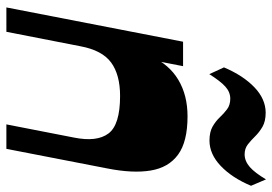

<svg xmlns="http://www.w3.org/2000/svg" viewBox="-146 -708 854 602"><g transform="rotate(90 281.0 -407.0)"><path d="M3.3 0 110.8 -554H187.5L162.2 -424.7L155.5 -452Q182 -510.5 230.4 -539.2Q278.7 -568 344.7 -568Q424.5 -568 465 -538.2Q505.5 -508.5 514.7 -452.2Q524 -396 508 -315.7L446.7 0H370L411.3 -211.8Q425.8 -283.5 398.6 -320Q371.5 -356.5 281 -356.5Q214.3 -356.5 176 -328.4Q137.7 -300.3 125 -232L79.7 0ZM212.5 -636.3 191.3 -682.2Q216.7 -742.2 253.5 -777.5Q290.2 -812.7 333 -813Q360.2 -813 377.5 -803Q394.7 -793 407.4 -780Q420 -767 432.9 -757Q445.7 -747 464.2 -747Q485.2 -747.2 503.5 -763.1Q521.7 -779 542.5 -814L562.5 -767Q537.5 -707.5 500.5 -672.3Q463.5 -637 421 -636.8Q394 -636.8 377.1 -646.4Q360.3 -656 348 -669Q335.8 -682 322.5 -692Q309.3 -702 289 -702Q268.5 -701.8 251.6 -686.6Q234.7 -671.5 212.5 -636.3Z"/></g></svg>

Font: Savate ExtraLight
Style: Italic
Weight: 200
Italic angle: -11°
Designer: Max Esnée
Foundry: Plomb Type
Version: Version 2.000